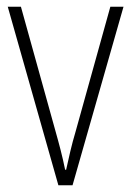

<svg xmlns="http://www.w3.org/2000/svg" viewBox="-20 -549 390 569"><path d="M153 0H195L346 -529H307L204 -159C192 -119 184 -82 176 -46H173C165 -86 155 -123 144 -162L42 -529H3Z"/></svg>

Font: Noto Sans Devanagari Condensed ExtraLight
Style: Regular
Weight: 200
Width: 3
Designer: Jelle Bosma - Monotype Design Team
Foundry: Monotype Imaging Inc.
Version: Version 2.004